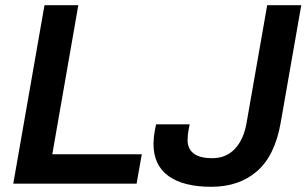

<svg xmlns="http://www.w3.org/2000/svg" viewBox="-20 -706 1178 738"><path d="M31 0 151 -686H281L181 -113H525L505 0ZM792 12Q685 12 627.5 -29.5Q570 -71 570 -153Q570 -163 571.5 -179.5Q573 -196 580 -228H709Q703 -200 702 -186.5Q701 -173 701 -168Q701 -134 724.5 -116Q748 -98 796 -98Q849 -98 883 -134Q917 -170 928 -235L1007 -686H1138L1059 -235Q1037 -108 968 -48Q899 12 792 12Z"/></svg>

Font: Archivo Variable SemiBold
Style: Italic
Weight: 600
Italic angle: -10°
Designer: Hector Gatti
Foundry: Omnibus-Type
Version: Version 2.001